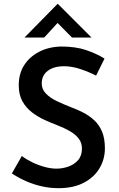

<svg xmlns="http://www.w3.org/2000/svg" viewBox="-20 -975 622 1003"><path d="M482 -580Q443 -600 399 -614.5Q355 -629 315 -629Q261 -629 229.5 -605Q198 -581 198 -539Q198 -509 219.5 -486.5Q241 -464 275.5 -447.5Q310 -431 348 -416Q381 -404 413.5 -387.5Q446 -371 472 -347Q498 -323 513 -287.5Q528 -252 528 -200Q528 -143 499.5 -95.5Q471 -48 417 -20Q363 8 286 8Q240 8 196.5 -2Q153 -12 114 -29.5Q75 -47 42 -69L94 -160Q118 -142 149 -127Q180 -112 213 -103Q246 -94 275 -94Q306 -94 336.5 -104.5Q367 -115 387.5 -138Q408 -161 408 -199Q408 -230 390.5 -252Q373 -274 344 -290.5Q315 -307 281 -320Q247 -333 212 -349Q177 -365 146.5 -388.5Q116 -412 97 -446Q78 -480 78 -530Q78 -590 106 -634Q134 -678 183.5 -704Q233 -730 298 -732Q375 -732 429.5 -713.5Q484 -695 526 -669ZM356 -779 269 -867 299 -875 211 -779H108L281 -955H282L458 -779Z"/></svg>

Font: Josefin Sans Thin SemiBold
Style: Regular
Weight: 600
Version: Version 2.000